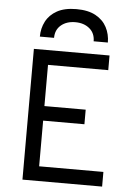

<svg xmlns="http://www.w3.org/2000/svg" viewBox="-61 -978 738 1024"><g transform="rotate(5 308.0 -465.5)"><path d="M98.5 0V-700H503.5V-621.5H181V-401H402V-323H181V-78.5H525V0ZM124.5 -768Q124.5 -812.5 143.8 -849.5Q163 -886.5 203.2 -908.8Q243.5 -931 306.5 -931Q369.5 -931 409.8 -908.8Q450 -886.5 469.2 -849.5Q488.5 -812.5 488.5 -768H412.5Q412.5 -811 382.8 -836Q353 -861 306.5 -861Q260 -861 230.2 -836Q200.5 -811 200.5 -768Z"/></g></svg>

Font: Overpass Mono Light
Style: Regular
Weight: 400
Monospace: yes
Version: Version 4.000